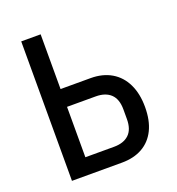

<svg xmlns="http://www.w3.org/2000/svg" viewBox="-132 -831 863 938"><g transform="rotate(-20 300.0 -362.5)"><path d="M82.5 -725H183.5V-440.5H340Q402 -440.5 447.5 -413.8Q493 -387 517.2 -336.8Q541.5 -286.5 541.5 -217Q541.5 -147.5 517.8 -99Q494 -50.5 449.2 -25.2Q404.5 0 342 0H82.5ZM438 -192V-242Q438 -295.5 410.5 -321.8Q383 -348 332.5 -348H183.5V-86H332.5Q383 -86 410.5 -112.2Q438 -138.5 438 -192Z"/></g></svg>

Font: JuliaMono Medium
Style: Regular
Weight: 500
Monospace: yes
Designer: cormullion
Foundry: corm
Version: Version 0.054; ttfautohint (v1.8.4)